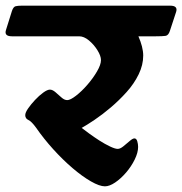

<svg xmlns="http://www.w3.org/2000/svg" viewBox="-76 -639 643 677"><path d="M-55 -533 -34 -600Q-29 -615 -21 -617Q-13 -619 0 -619H524Q552 -619 545 -597L523 -530Q518 -514 507.5 -512.5Q497 -511 474 -511H412Q420 -493 424.5 -475.5Q429 -458 429 -443Q429 -410 413 -377Q397 -344 370.5 -314.5Q344 -285 314.5 -260Q285 -235 257.5 -216.5Q230 -198 212 -188Q221 -181 238 -168.5Q255 -156 274.5 -143.5Q294 -131 312 -122.5Q330 -114 339 -114Q348 -114 359.5 -123.5Q371 -133 381.5 -142Q392 -151 398 -151Q405 -151 408 -141Q411 -131 411 -121Q411 -101 399 -76.5Q387 -52 368.5 -30.5Q350 -9 330 4.5Q310 18 294 18Q275 18 244.5 0.5Q214 -17 179.5 -46.5Q145 -76 111.5 -113Q78 -150 51 -189Q35 -211 24 -216Q13 -221 13 -233Q13 -242 23 -256.5Q33 -271 47.5 -286.5Q62 -302 76.5 -312.5Q91 -323 100 -323Q109 -323 119.5 -314Q130 -305 140.5 -295.5Q151 -286 161 -286Q172 -286 192 -301.5Q212 -317 232 -340Q252 -363 266 -387Q280 -411 280 -427Q280 -442 267.5 -462Q255 -482 237.5 -496.5Q220 -511 203 -511H-34Q-62 -511 -55 -533Z"/></svg>

Font: Alkatra SemiBold
Style: Regular
Weight: 600
Designer: Suman Bhandary
Version: Version 1.100;gftools[0.9.22]